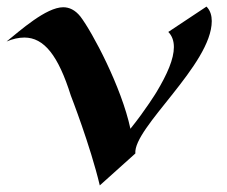

<svg xmlns="http://www.w3.org/2000/svg" viewBox="-47 -540 688 583"><path d="M364 -74C357 -152 596 -344 596 -476C596 -492 592 -508 580 -520L464 -443C476 -431 481 -415 481 -397C481 -361 461 -315 428 -260C428 -260 395 -206 349 -149C322 -276 233 -443 197 -490C181 -510 163 -518 145 -518C93 -518 14 -447 -27 -414C-8 -422 10 -426 27 -426C87 -426 130 -371 168 -250C168 -250 227 -99 256 23L364 -74Z"/></svg>

Font: Eagle Lake
Style: Regular
Weight: 400
Designer: Astigmatic (AOETI)
Foundry: Astigmatic (AOETI)
Version: Version 1.000